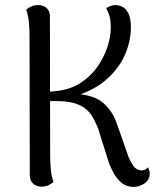

<svg xmlns="http://www.w3.org/2000/svg" viewBox="-20 -722 625 754"><path d="M504 12Q478 12 459.5 -2.5Q441 -17 428 -39.5Q415 -62 407 -85L365 -218Q357 -238 347 -257Q337 -276 320 -291.5Q303 -307 274.5 -316Q246 -325 202 -325H167L166 -361Q175 -362 186 -363Q197 -364 205 -365Q257 -371 296.5 -396.5Q336 -422 362 -459Q388 -496 401.5 -536.5Q415 -577 415 -614Q415 -645 408.5 -663.5Q402 -682 397 -690Q407 -696 415.5 -699Q424 -702 434 -702Q448 -702 462 -694.5Q476 -687 485 -668Q494 -649 494 -614Q494 -563 472 -510Q450 -457 401 -412.5Q352 -368 271 -343L276 -354Q349 -349 385 -318Q421 -287 438 -239L485 -105Q498 -76 508.5 -65Q519 -54 533 -53Q538 -52 546 -54.5Q554 -57 561 -65Q568 -52 568 -40Q568 -17 548.5 -2.5Q529 12 504 12ZM143 11Q123 11 110 -1Q97 -13 97 -33L96 -577Q96 -607 93.5 -634.5Q91 -662 83 -684Q89 -690 101 -696Q113 -702 130 -702Q150 -702 163 -690.5Q176 -679 176 -658L177 -114Q177 -85 179.5 -57Q182 -29 190 -7Q184 -2 172 4.5Q160 11 143 11Z"/></svg>

Font: Arima Thin
Style: Regular
Weight: 400
Version: Version 1.100